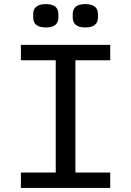

<svg xmlns="http://www.w3.org/2000/svg" viewBox="-20 -917 640 937"><path d="M204 -783Q142 -783 142 -832V-848Q142 -897 204 -897Q265 -897 265 -848V-832Q265 -783 204 -783ZM396 -783Q335 -783 335 -832V-848Q335 -897 396 -897Q458 -897 458 -848V-832Q458 -783 396 -783ZM518 0H82V-75H252V-623H82V-698H518V-623H348V-75H518Z"/></svg>

Font: IBM Plex Mono Text
Style: Regular
Weight: 450
Designer: Mike Abbink, Paul van der Laan, Pieter van Rosmalen
Foundry: Bold Monday
Version: Version 2.000